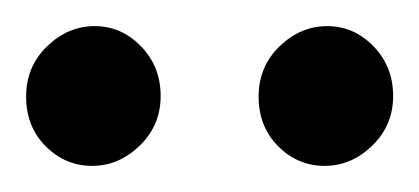

<svg xmlns="http://www.w3.org/2000/svg" viewBox="-33 -648 321 147"><path d="M268 -574.5Q268 -552 252 -536.5Q236 -521 215.5 -521Q195 -521 180 -536Q165 -551 165 -574Q165 -597 181 -612.5Q197 -628 217.5 -628Q238 -628 253 -612.5Q268 -597 268 -574.5ZM90 -574.5Q90 -552 74 -536.5Q58 -521 37.5 -521Q17 -521 2 -536Q-13 -551 -13 -574Q-13 -597 3 -612.5Q19 -628 39.5 -628Q60 -628 75 -612.5Q90 -597 90 -574.5Z"/></svg>

Font: Overlock
Style: Regular
Weight: 400
Designer: Dario Muhafara
Foundry: Dario Manuel Muhafara
Version: Version 1.002